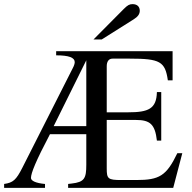

<svg xmlns="http://www.w3.org/2000/svg" viewBox="-20 -910 929 930"><path d="M398 -299H240L398 -618ZM863 -168H839C786 -58 752 -38 640 -38H567C503 -38 497 -44 497 -94V-329H638C707 -329 731 -308 740 -229H761V-464H740C738 -383 699 -366 601 -366H497V-589C497 -611 506 -626 525 -626H609C755 -626 780 -612 793 -521H816V-662H252V-642C314 -642 342 -631 342 -609C342 -603 339 -592 333 -581L88 -97C58 -38 43 -25 0 -19V0H198V-19H197C154 -23 130 -34 130 -48C130 -71 153 -129 222 -260H398V-112C398 -46 389 -28 327 -21L310 -19V0H819ZM433 -719H473L627 -816C648 -829 657 -842 657 -858C657 -878 644 -890 622 -890C607 -890 598 -885 580 -867Z"/></svg>

Font: XITS Math
Style: Regular
Weight: 400
Designer: MicroPress Inc., with final additions and corrections provided by Coen Hoffman, Elsevier (retired)
Version: Version 1.302